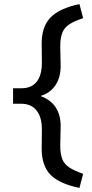

<svg xmlns="http://www.w3.org/2000/svg" viewBox="-20 -720 451 940"><path d="M369 200Q271 180 227.5 136Q184 92 184 7L185 -88Q185 -146 159.5 -178.5Q134 -211 87 -212H44V-288H89Q136 -289 160.5 -321Q185 -353 185 -412L184 -507Q184 -589 227 -634Q270 -679 369 -700L387 -631Q344 -617 319.5 -601Q295 -585 285 -559.5Q275 -534 275 -493L277 -398Q277 -340 251 -302Q225 -264 178 -250Q277 -214 277 -102L275 -7Q275 34 285 59Q295 84 319.5 100Q344 116 387 131Z"/></svg>

Font: Lexend Deca
Style: Regular
Weight: 400
Designer: Bonnie Shaver-Troup, Thomas Jockin
Foundry: Lexend
Version: Version 1.008; ttfautohint (v1.8.4.7-5d5b)